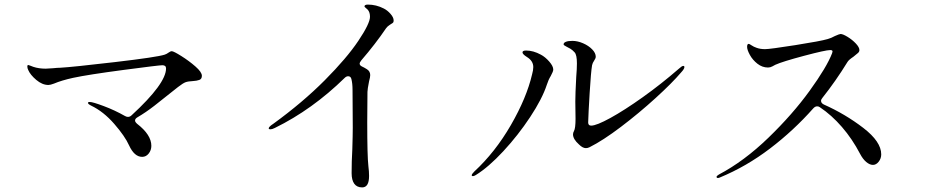

<svg xmlns="http://www.w3.org/2000/svg" viewBox="-20 -794 4040 836"><path d="M859 -464Q859 -450 848 -446Q837 -442 820 -441Q799 -440 788 -436Q777 -432 755 -415Q689 -362 651.5 -333Q614 -304 578 -283Q568 -277 568 -269Q568 -263 577 -255Q639 -207 639 -159Q639 -140 627.5 -125.5Q616 -111 599 -111Q565 -111 542 -161Q524 -201 477.5 -254.5Q431 -308 377 -334Q363 -341 363 -346Q363 -350 371 -350Q384 -350 432 -332Q480 -314 524 -289Q531 -285 537 -285Q546 -285 553 -292Q703 -430 703 -496Q703 -510 687 -510Q673 -510 518 -489.5Q363 -469 298 -455Q248 -444 215 -430Q199 -424 191 -424Q164 -424 138 -446Q112 -468 103 -489Q99 -497 99 -504Q99 -511 103 -511Q105 -511 112 -508Q119 -505 125 -503Q149 -495 179 -495Q188 -495 212 -497Q230 -499 242 -499Q295 -502 479 -523.5Q663 -545 697 -556Q706 -559 714 -565Q722 -571 728 -571Q736 -571 769.5 -550Q803 -529 831 -504.5Q859 -480 859 -464Z M1694 -705Q1694 -698 1691.5 -695.5Q1689 -693 1682 -689Q1681 -688 1674 -683.5Q1667 -679 1661 -671Q1615 -603 1553 -531Q1546 -522 1546 -517Q1546 -509 1557 -504Q1561 -502 1566 -499.5Q1571 -497 1577 -493Q1592 -484 1592 -467Q1592 -458 1587 -440Q1580 -405 1580 -394L1579 -262Q1579 -114 1584 -71Q1587 -47 1587 -28Q1587 22 1557 22Q1534 22 1522.5 6Q1511 -10 1511 -40Q1511 -92 1514 -143Q1516 -207 1516 -238L1515 -402Q1515 -431 1510 -450Q1507 -462 1496 -462Q1488 -462 1481 -455Q1340 -317 1177 -237Q1165 -231 1158 -231Q1150 -231 1150 -235Q1150 -242 1170 -255Q1298 -348 1394 -444.5Q1490 -541 1540.5 -616.5Q1591 -692 1591 -721Q1591 -741 1581 -752Q1577 -756 1572 -760Q1567 -764 1567 -766Q1567 -774 1582 -774Q1618 -774 1651 -757Q1667 -749 1680.5 -733.5Q1694 -718 1694 -705Z M2501 -165Q2475 -188 2475 -209Q2475 -216 2479 -223Q2486 -235 2486 -277L2485 -352Q2485 -380 2486 -395L2489 -459Q2492 -494 2492 -518Q2492 -555 2482 -566Q2473 -576 2464 -581.5Q2455 -587 2444.5 -592Q2434 -597 2434 -601Q2434 -608 2444 -612Q2454 -616 2472 -616Q2495 -616 2519 -605.5Q2543 -595 2558.5 -579Q2574 -563 2574 -547Q2574 -540 2567 -530Q2560 -520 2558 -510Q2553 -481 2547.5 -390Q2542 -299 2541 -261Q2541 -247 2554 -247Q2577 -247 2638 -280.5Q2699 -314 2779 -371Q2859 -428 2935 -494Q2949 -507 2955 -507Q2960 -507 2960 -502Q2960 -494 2946 -479Q2907 -433 2834.5 -367Q2762 -301 2683.5 -241.5Q2605 -182 2547 -153Q2539 -149 2531 -149Q2517 -149 2501 -165ZM2034 -31Q2034 -36 2045 -47Q2136 -131 2204.5 -249.5Q2273 -368 2297 -471Q2302 -489 2302 -502Q2302 -529 2274 -546Q2255 -558 2255 -566Q2255 -574 2271 -574Q2302 -574 2335 -556Q2354 -546 2371.5 -526Q2389 -506 2389 -491Q2389 -483 2378 -463Q2368 -447 2361 -425Q2341 -364 2288.5 -284.5Q2236 -205 2171.5 -135.5Q2107 -66 2052 -32Q2044 -27 2039 -27Q2034 -27 2034 -31Z M3555 -355Q3555 -345 3567 -339Q3661 -297 3739 -237Q3817 -177 3817 -122Q3817 -104 3806 -90Q3795 -76 3781 -76Q3767 -76 3752 -88.5Q3737 -101 3725 -124Q3691 -189 3646 -241Q3601 -293 3550 -327Q3545 -331 3538 -331Q3529 -331 3521 -322Q3436 -226 3333 -147.5Q3230 -69 3114 -21Q3109 -19 3106 -19Q3100 -19 3100 -24Q3100 -28 3110 -34Q3220 -92 3325.5 -194Q3431 -296 3505.5 -399Q3580 -502 3603 -562L3605 -570Q3605 -576 3595 -576Q3575 -576 3481 -551Q3387 -526 3356 -512Q3352 -510 3343 -505Q3334 -500 3324 -500Q3299 -500 3278 -516.5Q3257 -533 3245 -555Q3233 -577 3233 -590Q3233 -603 3240 -603Q3243 -603 3252.5 -596.5Q3262 -590 3274 -586Q3290 -580 3311 -580Q3332 -580 3443 -597.5Q3554 -615 3584 -624Q3599 -628 3615 -637Q3635 -646 3640 -646Q3650 -646 3670.5 -633.5Q3691 -621 3706.5 -604.5Q3722 -588 3722 -576Q3722 -569 3716 -563.5Q3710 -558 3696 -547Q3675 -533 3670 -524Q3619 -441 3561 -368Q3555 -361 3555 -355Z"/></svg>

Font: Shippori Mincho B1
Style: Regular
Weight: 400
Designer: FONTDASU
Foundry: FONTDASU / Google Inc. / but / Adobe
Version: Version 3.110; ttfautohint (v1.8.3)